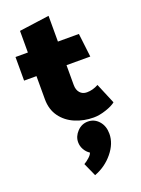

<svg xmlns="http://www.w3.org/2000/svg" viewBox="-173 -696 802 1093"><g transform="rotate(-20 228.0 -149.5)"><path d="M267 -621 85 -596V-465H10V-322H85V-182Q85 -120 116.5 -76.5Q148 -33 200 -11Q252 11 312 11Q346 11 386.5 -2.5Q427 -16 446 -32L394 -156Q360 -137 324 -137Q298 -137 282.5 -154.5Q267 -172 267 -202V-322H411L394 -465H267ZM179 113Q179 137 191 158Q203 179 222 191Q219 203 202.5 218Q186 233 170 242L206 322Q273 297 318 242Q363 187 363 128Q363 81 336.5 51Q310 21 271 21Q233 21 206 49.5Q179 78 179 113Z"/></g></svg>

Font: Catamaran
Style: Regular
Weight: 900
Designer: Pria Ravichandran
Version: Version 1.001;PS 001.000;hotconv 1.0.70;makeotf.lib2.5.58329